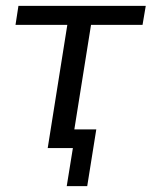

<svg xmlns="http://www.w3.org/2000/svg" viewBox="-20 -506 518 656"><path d="M208 130 229 0H143L210 -421H33L43 -486H478L467 -421H291L234 -64H309L278 130Z"/></svg>

Font: Nunito Sans 12pt
Style: Italic
Weight: 400
Italic angle: -9°
Designer: Vernon Adams
Foundry: Vernon Adams
Version: Version 3.101;gftools[0.9.27]